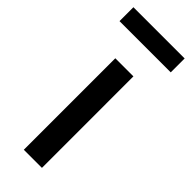

<svg xmlns="http://www.w3.org/2000/svg" viewBox="-253 -715 742 742"><g transform="rotate(45 118.0 -344.5)"><path d="M68 0V-500H167V0ZM-22 -613V-689H258V-613Z"/></g></svg>

Font: TitilliumText
Style: Medium
Weight: 500
Designer: Accademia di Belle Arti di Urbino and others
Foundry: Accademia di Belle Arti di Urbino and others.
Version: Version 60.001